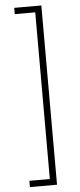

<svg xmlns="http://www.w3.org/2000/svg" viewBox="-65 -865 441 1065"><g transform="rotate(-5 156.0 -333.0)"><path d="M57 131V166H208V-832H57V-797H171V131Z"/></g></svg>

Font: Noto Sans Gurmukhi UI SemiCondensed ExtraLight
Style: Regular
Weight: 200
Width: 4
Designer: Jelle Bosma - Monotype Design Team
Foundry: Monotype Imaging Inc.
Version: Version 2.004